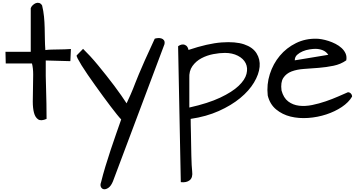

<svg xmlns="http://www.w3.org/2000/svg" viewBox="-20 -850 2603 1387"><path d="M21.5 -391.6 19.5 -475.6H202.1V-791Q206.1 -802.7 216.3 -812.5Q226.6 -822.3 238.3 -827.1Q250 -832 262.7 -828.6Q275.4 -825.2 284.2 -810.5Q293.9 -770.5 297.9 -730Q301.8 -689.5 302.7 -648.9Q303.7 -608.4 304.2 -567.9Q304.7 -527.3 307.6 -488.3Q326.2 -491.2 350.6 -491.7Q375 -492.2 399.9 -492.7Q424.8 -493.2 448.7 -493.7Q472.7 -494.1 492.2 -496.1L488.3 -408.2L310.5 -413.1Q309.6 -352.5 310.5 -301.3Q311.5 -250 313 -201.2Q314.5 -152.3 315.4 -101.6Q316.4 -50.8 316.4 8.8Q276.4 26.4 255.4 12.2Q234.4 -2 225.6 -35.2Q216.8 -68.4 216.8 -116.2Q216.8 -164.1 218.3 -214.4Q219.7 -264.6 219.7 -311.5Q219.7 -358.4 210.9 -391.6Z M795.9 460Q782.2 493.2 764.2 505.9Q746.1 518.6 731.4 517.1Q716.8 515.6 709.5 501.5Q702.1 487.3 710 466.8Q723.6 411.1 741.7 351.6Q759.8 292 779.3 233.4Q798.8 174.8 818.4 118.7Q837.9 62.5 855.5 12.7Q844.7 2 824.7 -22.9Q804.7 -47.9 779.3 -81.1Q753.9 -114.3 725.1 -153.8Q696.3 -193.4 668 -232.9Q639.6 -272.5 613.8 -310.1Q587.9 -347.7 569.3 -377.9Q550.8 -408.2 541 -427.2Q531.2 -446.3 534.2 -450.2L580.1 -497.1Q602.5 -475.6 630.9 -444.8Q659.2 -414.1 688.5 -378.4Q717.8 -342.8 748 -304.7Q778.3 -266.6 805.7 -230Q833 -193.4 856 -160.6Q878.9 -127.9 894.5 -103.5Q913.1 -143.6 923.3 -166.5Q933.6 -189.5 941.4 -209.5Q949.2 -229.5 958 -252Q966.8 -274.4 982.9 -313.5Q999 -352.5 1025.9 -413.1Q1052.7 -473.6 1097.7 -570.3Q1104.5 -573.2 1118.2 -574.7Q1131.8 -576.2 1144.5 -572.8Q1157.2 -569.3 1164.6 -559.1Q1171.9 -548.8 1168 -530.3L795.9 460Z M1266.6 -515.6Q1270.5 -519.5 1281.2 -524.4Q1292 -529.3 1303.7 -528.8Q1315.4 -528.3 1326.2 -519.5Q1336.9 -510.7 1341.8 -489.3Q1481.4 -536.1 1581.1 -543.5Q1680.7 -550.8 1743.2 -529.8Q1805.7 -508.8 1833 -465.3Q1860.4 -421.9 1855.5 -367.7Q1850.6 -313.5 1814.9 -253.9Q1779.3 -194.3 1715.3 -141.6Q1651.4 -88.9 1561 -48.3Q1470.7 -7.8 1357.4 8.8Q1357.4 22.5 1357.9 51.8Q1358.4 81.1 1359.4 118.2Q1360.4 155.3 1360.8 196.3Q1361.3 237.3 1362.3 274.9Q1363.3 312.5 1364.7 342.8Q1366.2 373 1368.2 387.7Q1374 432.6 1350.6 451.7Q1327.1 470.7 1286.1 465.8ZM1604.5 -467.8Q1566.4 -467.8 1520.5 -459Q1474.6 -450.2 1435.1 -429.2Q1395.5 -408.2 1370.1 -372.6Q1344.7 -336.9 1347.7 -284.2V-73.2Q1483.4 -103.5 1570.3 -144.5Q1657.2 -185.5 1703.6 -229.5Q1750 -273.4 1760.7 -316.4Q1771.5 -359.4 1754.9 -393.1Q1738.3 -426.8 1698.2 -447.3Q1658.2 -467.8 1604.5 -467.8Z M1914.1 -160.2Q1905.3 -239.3 1929.2 -314.5Q1953.1 -389.6 2001.5 -447.3Q2049.8 -504.9 2118.2 -538.6Q2186.5 -572.3 2267.6 -570.3Q2281.2 -570.3 2304.2 -566.4Q2327.1 -562.5 2353 -554.2Q2378.9 -545.9 2403.8 -533.2Q2428.7 -520.5 2447.8 -502.9Q2466.8 -485.4 2476.6 -463.4Q2486.3 -441.4 2481.4 -414.1Q2441.4 -385.7 2389.2 -375Q2336.9 -364.3 2282.7 -359.9Q2228.5 -355.5 2176.8 -352.1Q2125 -348.6 2086.4 -334Q2047.9 -319.3 2026.9 -287.6Q2005.9 -255.9 2013.7 -196.3Q2028.3 -142.6 2062 -117.2Q2095.7 -91.8 2140.1 -86.4Q2184.6 -81.1 2234.9 -91.3Q2285.2 -101.6 2333.5 -118.2Q2381.8 -134.8 2423.8 -153.3Q2465.8 -171.9 2493.2 -183.6Q2505.9 -183.6 2514.6 -174.3Q2523.4 -165 2523.4 -152.3Q2499 -110.4 2449.2 -77.1Q2399.4 -43.9 2336.9 -23.4Q2274.4 -2.9 2206.5 2Q2138.7 6.8 2079.1 -7.8Q2019.5 -22.5 1974.6 -59.6Q1929.7 -96.7 1914.1 -160.2ZM2258.8 -497.1Q2241.2 -497.1 2215.8 -493.2Q2190.4 -489.3 2167 -479.5Q2143.6 -469.7 2126.5 -454.1Q2109.4 -438.5 2109.4 -414.1L2351.6 -454.1Q2335.9 -477.5 2311 -487.3Q2286.1 -497.1 2258.8 -497.1Z"/></svg>

Font: Architects Daughter-petzku
Style: Regular
Weight: 400
Designer: Kimberly Geswein
Foundry: Kimberly Geswein
Version: Version 1.000 2010 initial release